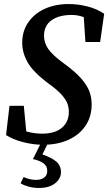

<svg xmlns="http://www.w3.org/2000/svg" viewBox="-20 -700 537 951"><path d="M10 -31 27 -176H98L110 -49Q151 -38 188 -38Q253 -38 287 -67.5Q321 -97 321 -146Q321 -167 314 -186.5Q307 -206 286 -230Q265 -254 222 -285Q144 -343 117 -391Q90 -439 90 -488Q90 -545 119.5 -588.5Q149 -632 201 -656Q253 -680 320 -680Q366 -680 412 -668.5Q458 -657 496 -632L476 -492H403L395 -615Q379 -621 364.5 -623.5Q350 -626 335 -626Q272 -626 235 -599.5Q198 -573 198 -523Q198 -488 219 -457.5Q240 -427 295 -387Q350 -347 380 -313.5Q410 -280 422 -249Q434 -218 434 -183Q434 -122 403.5 -77Q373 -32 319 -7.5Q265 17 194 17Q145 17 94.5 4Q44 -9 10 -31ZM143 88 187 0H222L190 65Q237 81 259.5 101Q282 121 282 153Q282 184 253.5 207.5Q225 231 173 231Q146 231 122 224.5Q98 218 82 208L97 177Q128 191 159 191Q184 191 199 179.5Q214 168 214 147Q214 122 195 108.5Q176 95 143 88Z"/></svg>

Font: Source Serif 4 Semibold
Style: Italic
Weight: 600
Italic angle: -12°
Designer: Frank Grießhammer
Foundry: Adobe
Version: Version 4.005;hotconv 1.1.0;makeotfexe 2.6.0